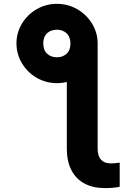

<svg xmlns="http://www.w3.org/2000/svg" viewBox="-20 -759 699 986"><path d="M272.5 -739.3Q328.6 -739.3 376.7 -711.7Q424.8 -684.1 453.1 -637.2Q481.4 -590.3 481.4 -536.1V4.9Q481.4 42 498.8 61Q516.1 80.1 548.8 80.1Q569.8 80.1 594.7 76.2V200.2Q562 207 518.6 207Q458 207 414.1 183.6Q370.1 160.2 346.7 114.7Q323.2 69.3 323.2 4.9V-338.4Q299.8 -332 272.5 -332Q216.3 -332 168.7 -359.4Q121.1 -386.7 93 -433.6Q64.9 -480.5 64.5 -536.1Q64.5 -590.3 92.5 -637.2Q120.6 -684.1 168.2 -711.7Q215.8 -739.3 272.5 -739.3ZM341.8 -535.2Q341.8 -569.3 322 -587.9Q302.2 -606.4 273.4 -606.4Q241.2 -606.4 221.9 -588.6Q202.6 -570.8 202.1 -537.1Q202.1 -502 221.7 -483.4Q241.2 -464.8 273.4 -464.8Q302.2 -464.8 322 -483.2Q341.8 -501.5 341.8 -535.2Z"/></svg>

Font: Pretendard JP ExtraBold
Style: Regular
Weight: 800
Designer: Base glyphs from Inter by Rasmus Andersson; Hangeul glyphs from Noto Sans CJK(Source Han Sans) by Jang Soo-young and Kan
Foundry: Kil Hyung-jin
Version: Version 1.309